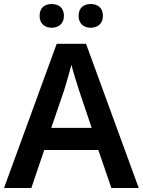

<svg xmlns="http://www.w3.org/2000/svg" viewBox="-20 -935 711 955"><path d="M177 -856C177 -816 204 -797 237 -797C270 -797 298 -816 298 -856C298 -898 270 -915 237 -915C204 -915 177 -898 177 -856ZM371 -856C371 -816 398 -797 431 -797C464 -797 492 -816 492 -856C492 -898 464 -915 431 -915C398 -915 371 -898 371 -856ZM534 0H670L408 -717H262L0 0H136L200 -189H469ZM374 -483 436 -299H235L298 -483C305 -506 325 -572 335 -613C344 -578 365 -510 374 -483Z"/></svg>

Font: Noto Sans Myanmar SemiBold
Style: Regular
Weight: 600
Designer: Monotype Design Team
Foundry: Monotype Imaging Inc.
Version: Version 2.107